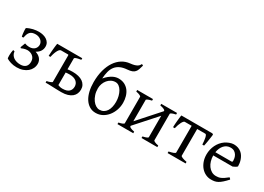

<svg xmlns="http://www.w3.org/2000/svg" viewBox="-15 -1468 3034 2210"><g transform="rotate(30 1502.5 -363.0)"><path d="M379.9 -142.1Q379.9 -109.4 366.2 -80.8Q352.5 -52.2 327.4 -31Q302.2 -9.8 266.6 2.4Q231 14.6 187 14.6Q164.1 14.6 144.3 11.5Q124.5 8.3 107.7 3.2Q90.8 -2 76.9 -8.3Q63 -14.6 51.8 -21Q48.8 -23.4 47.6 -35.9Q46.4 -48.3 46.6 -65.7Q46.9 -83 49.1 -102.5Q51.3 -122.1 55.2 -138.2L76.2 -132.8Q78.1 -107.9 89.6 -89.4Q101.1 -70.8 118.9 -58.6Q136.7 -46.4 159.7 -40.3Q182.6 -34.2 208 -34.2Q232.9 -34.2 250.5 -40.8Q268.1 -47.4 279.5 -59.1Q291 -70.8 296.4 -87.4Q301.8 -104 301.8 -124.5Q301.8 -149.9 292.2 -168Q282.7 -186 267.6 -197.5Q252.4 -209 234.4 -214.4Q216.3 -219.7 199.7 -219.7Q187.5 -219.7 175.3 -217.5Q163.1 -215.3 152.6 -211.9Q142.1 -208.5 133.8 -205.1Q125.5 -201.7 121.1 -199.7L112.3 -209.5L136.2 -272.5Q149.4 -267.1 165.3 -263.9Q181.2 -260.7 195.8 -260.7Q221.2 -260.7 239.3 -268.1Q257.3 -275.4 268.6 -287.1Q279.8 -298.8 284.9 -313.2Q290 -327.6 290 -341.8Q290 -359.9 282 -375.2Q273.9 -390.6 260.3 -401.6Q246.6 -412.6 228.8 -418.7Q210.9 -424.8 191.4 -424.8Q166.5 -424.8 148.7 -418.9Q130.9 -413.1 118.4 -400.6Q106 -388.2 98.4 -368.7Q90.8 -349.1 86.4 -322.3L65.9 -319.3Q63.5 -324.2 61.5 -334.5Q59.6 -344.7 58.1 -356.9Q56.6 -369.1 55.7 -381.8Q54.7 -394.5 54.2 -405.3Q53.7 -416 54.2 -423.1Q54.7 -430.2 55.7 -430.7Q73.7 -440.9 93.8 -448.2Q113.8 -455.6 133.8 -460.2Q153.8 -464.8 173.1 -466.8Q192.4 -468.8 209.5 -468.8Q236.3 -468.8 262.9 -462.4Q289.6 -456.1 310.8 -442.6Q332 -429.2 345.2 -408Q358.4 -386.7 358.4 -357.4Q358.4 -325.2 341.8 -298.1Q325.2 -271 288.6 -250.5Q308.1 -244.6 324.7 -234.9Q341.3 -225.1 353.5 -211.4Q365.7 -197.8 372.8 -180.2Q379.9 -162.6 379.9 -142.1Z M760.7 -219.7Q745.6 -219.7 732.4 -218.8Q719.2 -217.8 707.5 -216.3V-48.8Q720.2 -43 734.6 -39.6Q749 -36.1 767.6 -36.1Q825.2 -36.1 852.3 -61Q879.4 -85.9 879.4 -127Q879.4 -147 871.8 -163.8Q864.3 -180.7 849.4 -193.1Q834.5 -205.6 812.3 -212.6Q790 -219.7 760.7 -219.7ZM959.5 -134.3Q959.5 -105 949 -79.6Q938.5 -54.2 916 -35.4Q893.6 -16.6 859.1 -5.9Q824.7 4.9 776.4 4.9Q767.6 4.9 755.4 4.6Q743.2 4.4 729.5 4.2Q715.8 3.9 701.4 3.4Q687 2.9 673.3 2.4Q641.1 1.5 605.5 0H565.9V-21Q580.6 -23.4 593 -27.3Q605.5 -31.2 614.7 -35.2Q624 -39.1 629.2 -42.5Q634.3 -45.9 634.3 -48.3V-401.4Q634.3 -405.8 629.9 -410.2H534.7Q526.9 -410.2 517.8 -403.1Q508.8 -396 499.8 -380.9Q490.7 -365.7 481.9 -341.8Q473.1 -317.9 465.8 -284.2H442.9Q442.9 -291 443.4 -304.7Q443.8 -318.4 445.1 -335.2Q446.3 -352.1 448 -370.4Q449.7 -388.7 451.4 -405Q453.1 -421.4 455.1 -434.6Q457 -447.8 458.5 -454.1H791V-433.1Q766.6 -429.2 750.7 -425.8Q734.9 -422.4 725.1 -418.5Q715.3 -414.6 711.4 -410.4Q707.5 -406.2 707.5 -401.4V-258.8Q723.1 -261.2 740.7 -262.5Q758.3 -263.7 776.4 -263.7Q818.4 -263.7 852.3 -255.1Q886.2 -246.6 909.9 -230Q933.6 -213.4 946.5 -189.2Q959.5 -165 959.5 -134.3Z M1261.7 -408.2Q1231 -408.2 1205.1 -394.5Q1179.2 -380.9 1160.2 -357.9Q1141.1 -335 1130.4 -305.4Q1119.6 -275.9 1119.6 -244.6Q1119.6 -198.7 1132.1 -160.9Q1144.5 -123 1164.3 -95.9Q1184.1 -68.8 1208.5 -54Q1232.9 -39.1 1256.3 -39.1Q1287.1 -39.1 1310.3 -52.2Q1333.5 -65.4 1348.9 -88.6Q1364.3 -111.8 1371.8 -143.6Q1379.4 -175.3 1379.4 -212.4Q1379.4 -251 1370.4 -286.4Q1361.3 -321.8 1345.7 -348.9Q1330.1 -376 1308.6 -392.1Q1287.1 -408.2 1261.7 -408.2ZM1304.7 -600.6Q1251 -596.7 1214.4 -579.6Q1177.7 -562.5 1154.5 -533Q1131.3 -503.4 1120.4 -461.7Q1109.4 -419.9 1106.4 -367.2Q1130.4 -395.5 1153.3 -413.8Q1176.3 -432.1 1197.3 -442.9Q1218.3 -453.6 1237.1 -457.8Q1255.9 -461.9 1271.5 -461.9Q1317.4 -461.9 1351.8 -444.6Q1386.2 -427.2 1409.2 -397.2Q1432.1 -367.2 1443.6 -327.4Q1455.1 -287.6 1455.1 -242.7Q1455.1 -193.8 1439 -147.5Q1422.9 -101.1 1394 -64.9Q1365.2 -28.8 1325.2 -7.1Q1285.2 14.6 1236.8 14.6Q1189.5 14.6 1153.1 -8.1Q1116.7 -30.8 1091.8 -70.3Q1066.9 -109.9 1054.2 -164.1Q1041.5 -218.3 1041.5 -281.7Q1041.5 -370.1 1060.8 -441.2Q1080.1 -512.2 1114.3 -563Q1148.4 -613.8 1195.3 -643.1Q1242.2 -672.4 1297.4 -677.7Q1331.5 -681.2 1352.8 -687.5Q1374 -693.8 1387.2 -702.1Q1400.4 -710.4 1407.5 -720.2Q1414.6 -730 1419.9 -739.7Q1424.8 -737.8 1429.9 -735.1Q1435.1 -732.4 1439 -730Q1430.2 -698.2 1422.4 -675Q1414.6 -651.9 1400.9 -636.2Q1387.2 -620.6 1365 -612.1Q1342.8 -603.5 1304.7 -600.6Z M1840.8 0V-21Q1874 -27.8 1891.6 -35.9Q1909.2 -43.9 1909.2 -50.8V-335L1662.6 -59.6V-50.8Q1662.6 -44.9 1679 -36.4Q1695.3 -27.8 1731 -21V0H1521V-21Q1554.2 -27.8 1571.8 -35.9Q1589.4 -43.9 1589.4 -50.8V-403.3Q1589.4 -409.2 1573 -417.7Q1556.6 -426.3 1521 -433.1V-454.1H1731V-433.1Q1697.8 -426.3 1680.2 -418.2Q1662.6 -410.2 1662.6 -403.3V-119.6L1909.2 -395.5V-403.3Q1909.2 -409.2 1892.8 -417.7Q1876.5 -426.3 1840.8 -433.1V-454.1H2050.8V-433.1Q2017.6 -426.3 2000 -418.2Q1982.4 -410.2 1982.4 -403.3V-50.8Q1982.4 -44.9 1998.8 -36.4Q2015.1 -27.8 2050.8 -21V0Z M2187.5 0V-21Q2204.1 -24.4 2219 -28.3Q2233.9 -32.2 2245.4 -36.6Q2256.8 -41 2263.7 -45.7Q2270.5 -50.3 2270.5 -55.7V-410.2H2179.7Q2171.9 -410.2 2163.3 -401.1Q2154.8 -392.1 2146.2 -376Q2137.7 -359.9 2129.6 -337.6Q2121.6 -315.4 2115.7 -289.1H2092.8Q2092.8 -295.9 2093.3 -309.3Q2093.8 -322.8 2095 -338.9Q2096.2 -355 2097.9 -372.6Q2099.6 -390.1 2101.3 -406.2Q2103 -422.4 2104.7 -435.1Q2106.4 -447.8 2108.4 -454.1H2520.5L2533.7 -445.3Q2533.2 -439 2531.7 -426.5Q2530.3 -414.1 2527.8 -398.4Q2525.4 -382.8 2522.9 -365.7Q2520.5 -348.6 2517.6 -332.8Q2514.6 -316.9 2512.2 -304Q2509.8 -291 2507.8 -284.2H2484.9Q2483.4 -307.1 2481.2 -329.8Q2479 -352.5 2475.1 -370.4Q2471.2 -388.2 2465.6 -399.2Q2460 -410.2 2452.1 -410.2H2343.8V-55.7Q2343.8 -50.8 2350.1 -46.1Q2356.4 -41.5 2367.4 -36.9Q2378.4 -32.2 2393.8 -28.3Q2409.2 -24.4 2426.8 -21V0Z M2785.6 -417.5Q2760.3 -417.5 2739 -407.7Q2717.8 -397.9 2701.4 -380.1Q2685.1 -362.3 2674.1 -337.6Q2663.1 -313 2658.7 -283.2H2867.7Q2878.9 -283.2 2882.6 -286.9Q2886.2 -290.5 2886.2 -300.8Q2886.2 -314 2882.6 -333.7Q2878.9 -353.5 2867.9 -372.3Q2856.9 -391.1 2837.2 -404.3Q2817.4 -417.5 2785.6 -417.5ZM2966.3 -272Q2957.5 -262.2 2942.9 -253.9Q2928.2 -245.6 2912.6 -239.3H2655.8Q2656.2 -201.2 2666.3 -166.7Q2676.3 -132.3 2695.1 -106.2Q2713.9 -80.1 2740.5 -64.5Q2767.1 -48.8 2800.3 -48.8Q2815.4 -48.8 2829.8 -50.8Q2844.2 -52.7 2860.8 -59.6Q2877.4 -66.4 2897.7 -79.6Q2918 -92.8 2945.3 -115.2Q2951.7 -111.8 2956.3 -105.5Q2960.9 -99.1 2963.4 -95.2Q2930.7 -59.6 2906 -37.8Q2881.3 -16.1 2859.6 -4.4Q2837.9 7.3 2816.7 11Q2795.4 14.6 2770.5 14.6Q2732.9 14.6 2699 -1.5Q2665 -17.6 2639.2 -47.1Q2613.3 -76.7 2597.9 -118.4Q2582.5 -160.2 2582.5 -211.9Q2582.5 -244.6 2589.8 -276.4Q2597.2 -308.1 2611.1 -336.4Q2625 -364.7 2645 -388.7Q2665 -412.6 2690.4 -430.2Q2701.2 -437.5 2714.6 -444.6Q2728 -451.7 2742.7 -457Q2757.3 -462.4 2771.7 -465.6Q2786.1 -468.8 2799.3 -468.8Q2831.1 -468.8 2856 -460Q2880.9 -451.2 2899.4 -436.3Q2918 -421.4 2930.7 -401.6Q2943.4 -381.8 2951.4 -359.9Q2959.5 -337.9 2962.9 -315.2Q2966.3 -292.5 2966.3 -272Z"/></g></svg>

Font: Noto Serif Devanagari
Style: Regular
Weight: 400
Designer: Monotype Design Team
Foundry: Monotype Imaging Inc.
Version: Version 1.01